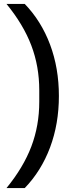

<svg xmlns="http://www.w3.org/2000/svg" viewBox="-20 -834 370 978"><path d="M280 -345Q280 -203 235 -83Q190 37 106 124H13Q99 19 139.5 -87.5Q180 -194 180 -316V-374Q180 -496 139.5 -602.5Q99 -709 13 -814H106Q190 -727 235 -607Q280 -487 280 -345Z"/></svg>

Font: Mozilla Text BETA Medium
Style: Regular
Weight: 500
Designer: Studio DRAMA
Foundry: Studio DRAMA
Version: Version 0.100